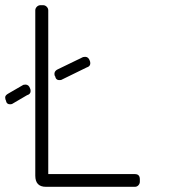

<svg xmlns="http://www.w3.org/2000/svg" viewBox="-54 -720 674 740"><path d="M102 -700H112Q120 -700 126 -694Q132 -688 132 -680V-49H466Q485 -49 485 -29V-20Q485 -12 479.5 -6Q474 0 466 0H123Q82 0 82 -43V-680Q82 -688 88 -694Q94 -700 102 -700ZM274 -501Q287 -501 292 -486Q294 -482 294 -476Q294 -464 280 -460L182 -412Q162 -408 159 -425L157 -428Q152 -445 169 -453L266 -500Q270 -501 274 -501ZM44 -394Q57 -394 62 -379Q64 -375 64 -369Q64 -357 50 -353L-8 -319Q-12 -318 -15 -318Q-29 -318 -31 -332Q-34 -337 -34 -345Q-34 -353 -21 -360L36 -393Q40 -394 44 -394Z"/></svg>

Font: Text Me One
Style: Regular
Weight: 400
Designer: Julia Petretta
Foundry: Julia Petretta
Version: Version 1.003